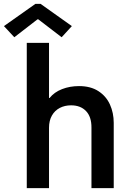

<svg xmlns="http://www.w3.org/2000/svg" viewBox="-79 -974 665 994"><path d="M59.6 -752H174.8V-466.8H177.7Q202.1 -497.1 242.4 -512.7Q282.7 -528.3 330.1 -528.3Q390.1 -528.3 430.4 -502.2Q470.7 -476.1 490.2 -432.9Q509.8 -389.6 509.8 -337.9V0H394.5V-312.5Q395 -369.1 366.5 -398.9Q337.9 -428.7 289.1 -428.7Q256.3 -428.7 230.5 -415.3Q204.6 -401.9 189.7 -375.7Q174.8 -349.6 174.8 -312.5V0H59.6ZM-58.6 -838.9 104.5 -954.1H130.9L293 -838.9L240.2 -781.2L119.1 -874H115.2L-4.9 -781.2Z"/></svg>

Font: Reddit Sans Strawberry SemiBold
Style: Regular
Weight: 600
Designer: Stephen Hutchings
Foundry: Reddit
Version: Version 1.013